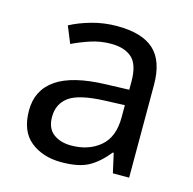

<svg xmlns="http://www.w3.org/2000/svg" viewBox="-87 -633 735 730"><g transform="rotate(15 280.5 -267.5)"><path d="M288 -545Q386 -545 433 -502Q480 -459 480 -365V0H416L399 -76H395Q360 -32 321.5 -11Q283 10 215 10Q142 10 94 -28.5Q46 -67 46 -149Q46 -229 109 -272.5Q172 -316 303 -320L394 -323V-355Q394 -422 365 -448Q336 -474 283 -474Q241 -474 203 -461.5Q165 -449 132 -433L105 -499Q140 -518 188 -531.5Q236 -545 288 -545ZM314 -259Q214 -255 175.5 -227Q137 -199 137 -148Q137 -103 164.5 -82Q192 -61 235 -61Q303 -61 348 -98.5Q393 -136 393 -214V-262Z"/></g></svg>

Font: Noto Sans Old Hungarian
Style: Regular
Weight: 400
Designer: Monotype Design Team
Foundry: Monotype Imaging Inc.
Version: Version 2.005; ttfautohint (v1.8.4.7-5d5b)